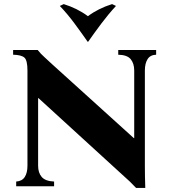

<svg xmlns="http://www.w3.org/2000/svg" viewBox="-20 -909 828 937"><path d="M644 8Q629 -8 613 -23.5Q597 -39 562 -70L168 -430H166V-100Q166 -66 183.5 -45.5Q201 -25 244 -23V0H59V-23Q88 -25 101 -45.5Q114 -66 114 -100V-565Q114 -614 99.5 -627.5Q85 -641 44 -642V-665H164Q179 -646 196 -631Q213 -616 235 -595L633 -235H635V-565Q635 -599 618 -620Q601 -641 557 -642V-665H742V-642Q713 -641 700 -620Q687 -599 687 -565V-100Q687 -72 687.5 -46.5Q688 -21 689 8ZM527 -889 546 -880Q509 -840 474.5 -794Q440 -748 410 -705H408Q378 -748 344 -794Q310 -840 272 -880L291 -889Q358 -868 409 -830Q460 -868 527 -889Z"/></svg>

Font: Bona Nova
Style: Bold
Weight: 700
Designer: Mateusz Machalski
Foundry: Capitalics
Version: Version 4.001; ttfautohint (v1.8.3)